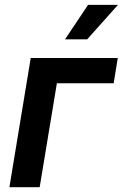

<svg xmlns="http://www.w3.org/2000/svg" viewBox="-20 -776 509 796"><path d="M468.3 -535.6 451.2 -430.7H215.8L144.5 0H19L107.4 -535.6ZM249.5 -612.8 345.2 -755.9H469.2L341.3 -612.8Z"/></svg>

Font: Inter 20pt SemiBold
Style: Italic
Weight: 600
Italic angle: -9.3988°
Version: Version 4.001;git-66647c0bb